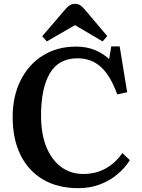

<svg xmlns="http://www.w3.org/2000/svg" viewBox="-20 -967 741 1001"><path d="M388 14Q282 14 205.5 -30.5Q129 -75 87.5 -158Q46 -241 46 -357Q46 -465 87.5 -548Q129 -631 203.5 -677.5Q278 -724 376 -724Q432 -724 475 -706Q518 -688 549 -659L560 -725H604L643 -486L591 -475Q557 -571 507 -617Q457 -663 384 -663Q286 -663 240 -585Q194 -507 194 -365Q194 -268 222 -200Q250 -132 299.5 -96Q349 -60 414 -60Q479 -60 530.5 -88.5Q582 -117 618 -169L657 -132Q632 -92 593 -59Q554 -26 502.5 -6Q451 14 388 14ZM224 -751 200 -778 321 -919Q333 -933 344.5 -940Q356 -947 372 -947Q386 -947 397.5 -940Q409 -933 424 -915L539 -779L515 -751L371 -836Z"/></svg>

Font: Literata 36pt SemiBold
Style: Regular
Weight: 600
Designer: Latin by Veronika Burian and Jose Scaglione. Greek by Irene Vlachou. Cyrillic by Vera Evstafieva.
Foundry: TypeTogether
Version: Version 3.002